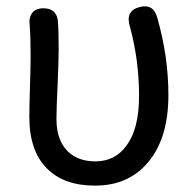

<svg xmlns="http://www.w3.org/2000/svg" viewBox="-20 -569 609 602"><path d="M278 13Q180 13 127 -41Q72 -96 72 -202Q72 -234 74 -298Q76 -362 76 -394Q76 -455 73 -490Q70 -514 81 -528.5Q92 -543 116 -543Q155 -543 161 -507Q164 -479 164 -416Q164 -386 161 -311Q157 -230 157 -196Q157 -128 194 -93Q226 -63 279 -63Q341 -63 377 -113Q416 -166 416 -268Q416 -379 388 -483Q371 -535 418 -547Q461 -558 473 -514Q508 -392 508 -271Q508 -135 444 -60Q383 13 278 13Z"/></svg>

Font: GenSenRounded TW R
Style: Regular
Weight: 400
Version: Version 1.501;PS 1;hotconv 16.6.51;makeotf.lib2.5.65220